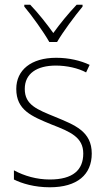

<svg xmlns="http://www.w3.org/2000/svg" viewBox="-20 -784 451 814"><path d="M189 -606H222C247 -649 296 -715 330 -756V-764H305C269 -726 234 -683 206 -644C178 -683 141 -730 108 -764H83V-756C115 -718 164 -650 189 -606ZM369 -133C369 -227 297 -254 215 -288C137 -320 85 -339 85 -407C85 -472 136 -506 217 -506C263 -506 312 -495 345 -477L360 -509C322 -527 273 -539 218 -539C112 -539 49 -487 49 -407C49 -317 114 -291 199 -256C279 -225 333 -202 333 -133C333 -64 290 -23 191 -23C136 -23 83 -38 39 -62V-23C73 -6 126 10 191 10C308 10 369 -44 369 -133Z"/></svg>

Font: Noto Sans Bengali SemiCondensed ExtraLight
Style: Regular
Weight: 200
Width: 4
Designer: Joana Ranito - Universal Thirst; Jelle Bosma - Monotype Design Team
Foundry: Universal Thirst ehf.
Version: Version 3.000